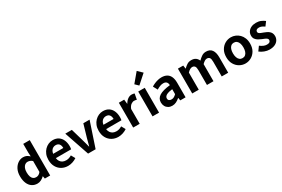

<svg xmlns="http://www.w3.org/2000/svg" viewBox="124 -2330 5517 3750"><g transform="rotate(-30 2883.0 -455.0)"><path d="M276 14Q206 14 154.5 -21Q103 -56 75 -122Q47 -188 47 -280Q47 -371 80.5 -436.5Q114 -502 168 -538Q222 -574 282 -574Q329 -574 361.5 -557.5Q394 -541 424 -513L419 -601V-798H566V0H446L435 -58H431Q400 -28 360 -7Q320 14 276 14ZM314 -107Q344 -107 369.5 -120.5Q395 -134 419 -165V-411Q394 -434 367.5 -443.5Q341 -453 314 -453Q283 -453 256.5 -433.5Q230 -414 214 -376Q198 -338 198 -282Q198 -224 211.5 -185Q225 -146 251 -126.5Q277 -107 314 -107Z M967 14Q889 14 826 -21Q763 -56 725.5 -122Q688 -188 688 -280Q688 -348 709.5 -402Q731 -456 768.5 -494.5Q806 -533 852.5 -553.5Q899 -574 949 -574Q1026 -574 1078 -539.5Q1130 -505 1156.5 -444.5Q1183 -384 1183 -306Q1183 -286 1181 -267.5Q1179 -249 1176 -238H831Q837 -193 858 -162Q879 -131 912 -115.5Q945 -100 987 -100Q1021 -100 1051 -109.5Q1081 -119 1112 -138L1162 -48Q1121 -20 1070 -3Q1019 14 967 14ZM828 -337H1057Q1057 -393 1031.5 -426.5Q1006 -460 951 -460Q922 -460 896 -446.5Q870 -433 852 -405.5Q834 -378 828 -337Z M1421 0 1230 -560H1378L1459 -281Q1471 -239 1482.5 -196.5Q1494 -154 1505 -111H1510Q1521 -154 1532.5 -196.5Q1544 -239 1555 -281L1637 -560H1778L1591 0Z M2101 14Q2023 14 1960 -21Q1897 -56 1859.5 -122Q1822 -188 1822 -280Q1822 -348 1843.5 -402Q1865 -456 1902.5 -494.5Q1940 -533 1986.5 -553.5Q2033 -574 2083 -574Q2160 -574 2212 -539.5Q2264 -505 2290.5 -444.5Q2317 -384 2317 -306Q2317 -286 2315 -267.5Q2313 -249 2310 -238H1965Q1971 -193 1992 -162Q2013 -131 2046 -115.5Q2079 -100 2121 -100Q2155 -100 2185 -109.5Q2215 -119 2246 -138L2296 -48Q2255 -20 2204 -3Q2153 14 2101 14ZM1962 -337H2191Q2191 -393 2165.5 -426.5Q2140 -460 2085 -460Q2056 -460 2030 -446.5Q2004 -433 1986 -405.5Q1968 -378 1962 -337Z M2438 0V-560H2558L2569 -461H2572Q2603 -516 2645 -545Q2687 -574 2731 -574Q2755 -574 2769.5 -570.5Q2784 -567 2796 -562L2772 -435Q2756 -439 2743.5 -441.5Q2731 -444 2712 -444Q2680 -444 2644.5 -419Q2609 -394 2585 -334V0Z M2875 0V-560H3022V0ZM2953 -650 2880 -721 3050 -924 3151 -827Z M3316 14Q3267 14 3229.5 -7.5Q3192 -29 3171.5 -67Q3151 -105 3151 -153Q3151 -242 3228 -291.5Q3305 -341 3473 -359Q3472 -387 3463 -408.5Q3454 -430 3433.5 -443Q3413 -456 3378 -456Q3339 -456 3301 -441Q3263 -426 3224 -402L3172 -500Q3205 -521 3242 -537Q3279 -553 3320 -563.5Q3361 -574 3405 -574Q3476 -574 3524 -546Q3572 -518 3596 -463Q3620 -408 3620 -327V0H3500L3490 -60H3485Q3449 -28 3407 -7Q3365 14 3316 14ZM3365 -101Q3396 -101 3421.5 -115.5Q3447 -130 3473 -156V-268Q3405 -260 3365 -245Q3325 -230 3308 -209.5Q3291 -189 3291 -164Q3291 -131 3311.5 -116Q3332 -101 3365 -101Z M3770 0V-560H3890L3901 -485H3904Q3939 -521 3980 -547.5Q4021 -574 4076 -574Q4136 -574 4172.5 -548.5Q4209 -523 4229 -476Q4269 -517 4311.5 -545.5Q4354 -574 4408 -574Q4498 -574 4539.5 -514.5Q4581 -455 4581 -349V0H4435V-331Q4435 -396 4416 -422Q4397 -448 4357 -448Q4333 -448 4306.5 -432.5Q4280 -417 4249 -385V0H4102V-331Q4102 -396 4083 -422Q4064 -448 4024 -448Q4001 -448 3973.5 -432.5Q3946 -417 3917 -385V0Z M4968 14Q4898 14 4836.5 -21Q4775 -56 4737 -121.5Q4699 -187 4699 -280Q4699 -373 4737 -438.5Q4775 -504 4836.5 -539Q4898 -574 4968 -574Q5021 -574 5069 -554Q5117 -534 5155 -496.5Q5193 -459 5215 -404.5Q5237 -350 5237 -280Q5237 -187 5199 -121.5Q5161 -56 5099.5 -21Q5038 14 4968 14ZM4968 -106Q5006 -106 5032.5 -127.5Q5059 -149 5072.5 -188Q5086 -227 5086 -280Q5086 -333 5072.5 -372Q5059 -411 5032.5 -432.5Q5006 -454 4968 -454Q4930 -454 4903.5 -432.5Q4877 -411 4863.5 -372Q4850 -333 4850 -280Q4850 -227 4863.5 -188Q4877 -149 4903.5 -127.5Q4930 -106 4968 -106Z M5510 14Q5454 14 5396.5 -8Q5339 -30 5297 -64L5364 -157Q5401 -129 5437.5 -112.5Q5474 -96 5514 -96Q5556 -96 5575.5 -112.5Q5595 -129 5595 -155Q5595 -176 5578 -190.5Q5561 -205 5534 -216.5Q5507 -228 5478 -239Q5443 -253 5408.5 -273Q5374 -293 5351 -324.5Q5328 -356 5328 -403Q5328 -453 5354 -491.5Q5380 -530 5426.5 -552Q5473 -574 5537 -574Q5598 -574 5645.5 -553Q5693 -532 5727 -505L5661 -416Q5631 -438 5601.5 -451Q5572 -464 5541 -464Q5502 -464 5484 -449Q5466 -434 5466 -410Q5466 -390 5481 -376.5Q5496 -363 5522 -353Q5548 -343 5577 -332Q5605 -322 5632.5 -308.5Q5660 -295 5683 -276Q5706 -257 5719.5 -229.5Q5733 -202 5733 -163Q5733 -114 5707.5 -73.5Q5682 -33 5632.5 -9.5Q5583 14 5510 14Z"/></g></svg>

Font: Noto Sans HK Thin
Style: Bold
Weight: 700
Version: Version 2.004-H2;hotconv 1.0.118;makeotfexe 2.5.65603